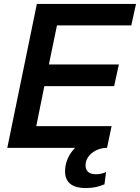

<svg xmlns="http://www.w3.org/2000/svg" viewBox="-20 -750 710 974"><path d="M670 -730H167L17 0H361C331 30 310 72 310 119C310 183 356 204 415 204C453 204 483 197 510 185L518 123C502 130 485 134 468 134C436 134 414 122 414 88C414 40 465 0 523 0L546 -110H164L205 -313H559L583 -423H228L269 -621H646Z"/></svg>

Font: Nacelle SemiBold
Style: Italic
Weight: 600
Italic angle: -12°
Designer: Sora Sagano
Foundry: Sora Sagano
Version: Version 1.000;FEAKit 1.0